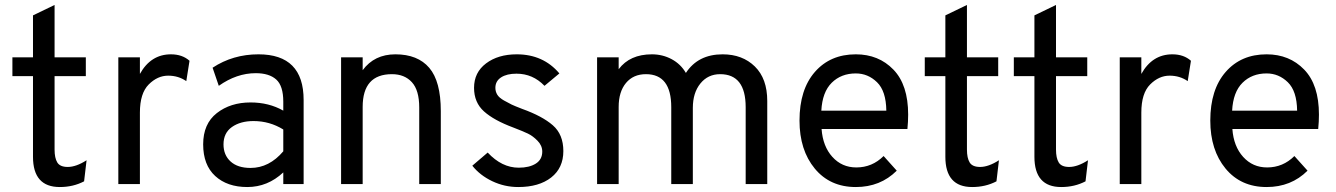

<svg xmlns="http://www.w3.org/2000/svg" viewBox="-20 -742 5384 774"><path d="M221 12Q113 12 113 -110V-435H30V-511H113V-680L200 -722V-511H326V-435H200V-139Q200 -105 211 -87Q222 -69 253 -69Q287 -69 329 -96L319 -11Q275 12 221 12Z M457 0V-511H544V-444Q588 -523 669 -523Q715 -523 744 -497L731 -415Q699 -437 658 -437Q615 -437 579.5 -401.5Q544 -366 544 -288V0Z M1122 0V-47Q1059 12 977 12Q896 12 847.5 -32.5Q799 -77 799 -160Q799 -243 854 -286Q909 -329 990 -329Q1064 -329 1122 -296V-332Q1122 -396 1093.5 -421.5Q1065 -447 1011 -447Q934 -447 862 -396L837 -469Q919 -523 1022 -523Q1204 -523 1204 -339V0ZM990 -65Q1065 -65 1122 -132V-220Q1067 -254 1002 -254Q949 -254 915 -230Q881 -206 881 -160Q881 -117 909.5 -91Q938 -65 990 -65Z M1670 0V-309Q1670 -378 1640.5 -410.5Q1611 -443 1560 -443Q1442 -443 1442 -311V0H1355V-511H1442V-459Q1489 -523 1574 -523Q1664 -523 1710.5 -468.5Q1757 -414 1757 -294V0Z M2069 12Q2014 12 1964.5 -11.5Q1915 -35 1884 -74L1946 -127Q2003 -66 2071 -66Q2114 -66 2140 -82.5Q2166 -99 2166 -131Q2166 -155 2147 -174.5Q2128 -194 2108 -203.5Q2088 -213 2049 -228Q1971 -257 1931 -293Q1891 -329 1891 -388Q1891 -450 1939.5 -486.5Q1988 -523 2063 -523Q2170 -523 2235 -446L2175 -396Q2128 -445 2062 -445Q2023 -445 2000 -430Q1977 -415 1977 -388Q1977 -373 1984.5 -360.5Q1992 -348 2011.5 -337Q2031 -326 2042.5 -320.5Q2054 -315 2085 -303Q2166 -274 2208.5 -237Q2251 -200 2251 -133Q2251 -65 2202 -26.5Q2153 12 2069 12Z M2986 0V-310Q2986 -443 2883 -443Q2834 -443 2803.5 -405.5Q2773 -368 2773 -307V0H2686V-310Q2686 -443 2584 -443Q2533 -443 2503.5 -407.5Q2474 -372 2474 -311V0H2387V-511H2474V-463Q2519 -523 2608 -523Q2651 -523 2687.5 -503.5Q2724 -484 2745 -448Q2794 -523 2893 -523Q2973 -523 3023 -474Q3073 -425 3073 -335V0Z M3430 12Q3326 12 3264.5 -62.5Q3203 -137 3203 -256Q3203 -381 3265 -452Q3327 -523 3430 -523Q3522 -523 3581.5 -461.5Q3641 -400 3641 -280Q3641 -252 3638 -222H3292Q3297 -152 3335.5 -109.5Q3374 -67 3432 -67Q3496 -67 3542 -113L3595 -54Q3529 12 3430 12ZM3291 -296H3553Q3552 -375 3515.5 -410.5Q3479 -446 3430 -446Q3371 -446 3333 -408.5Q3295 -371 3291 -296Z M3899 12Q3791 12 3791 -110V-435H3708V-511H3791V-680L3878 -722V-511H4004V-435H3878V-139Q3878 -105 3889 -87Q3900 -69 3931 -69Q3965 -69 4007 -96L3997 -11Q3953 12 3899 12Z M4258 12Q4150 12 4150 -110V-435H4067V-511H4150V-680L4237 -722V-511H4363V-435H4237V-139Q4237 -105 4248 -87Q4259 -69 4290 -69Q4324 -69 4366 -96L4356 -11Q4312 12 4258 12Z M4494 0V-511H4581V-444Q4625 -523 4706 -523Q4752 -523 4781 -497L4768 -415Q4736 -437 4695 -437Q4652 -437 4616.5 -401.5Q4581 -366 4581 -288V0Z M5086 12Q4982 12 4920.5 -62.5Q4859 -137 4859 -256Q4859 -381 4921 -452Q4983 -523 5086 -523Q5178 -523 5237.5 -461.5Q5297 -400 5297 -280Q5297 -252 5294 -222H4948Q4953 -152 4991.5 -109.5Q5030 -67 5088 -67Q5152 -67 5198 -113L5251 -54Q5185 12 5086 12ZM4947 -296H5209Q5208 -375 5171.5 -410.5Q5135 -446 5086 -446Q5027 -446 4989 -408.5Q4951 -371 4947 -296Z"/></svg>

Font: Overpass
Style: Regular
Weight: 400
Designer: Delve Withrington, Thomas Jockin
Foundry: Delve Fonts
Version: Version 3.000;DELV;Overpass